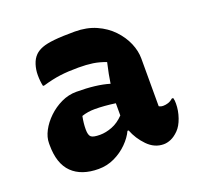

<svg xmlns="http://www.w3.org/2000/svg" viewBox="-103 -661 807 783"><g transform="rotate(-20 300.0 -270.0)"><path d="M515 -354V-147Q522 -142 534 -142Q544 -142 555 -145.5Q566 -149 576 -158H582Q584 -151 584.5 -146Q585 -141 585 -133Q585 -103 574.5 -72.5Q564 -42 547 -25Q530 -8 513.5 -1Q497 6 482 6Q442 6 411.5 -25.5Q381 -57 366 -96H361Q349 -70 324.5 -45.5Q300 -21 267.5 -5.5Q235 10 198 10Q124 10 83.5 -29.5Q43 -69 43 -150V-158Q43 -184 57.5 -211.5Q72 -239 97 -263Q122 -287 153.5 -302Q185 -317 219 -317Q306 -317 362 -300Q367 -336 379 -388Q350 -399 323 -403Q296 -407 261 -407Q215 -407 181 -402.5Q147 -398 106 -386H100Q95 -408 95 -435Q95 -458 102 -480Q109 -502 123 -516Q135 -528 154.5 -535.5Q174 -543 208 -546.5Q242 -550 297 -550Q349 -550 389.5 -532Q430 -514 458 -484.5Q486 -455 500.5 -421Q515 -387 515 -354ZM203 -159Q203 -135 212 -127Q221 -119 251 -119Q276 -119 303.5 -129.5Q331 -140 355 -165V-218Q306 -225 266 -225Q235 -225 209 -216Q203 -186 203 -161Z"/></g></svg>

Font: Recursive Mn Csl St XBd
Style: Regular
Weight: 800
Monospace: yes
Version: Version 1.079;hotconv 1.0.112;makeotfexe 2.5.65598; ttfautoh